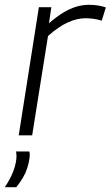

<svg xmlns="http://www.w3.org/2000/svg" viewBox="-52 -564 461 800"><path d="M162 -534 152 -467Q183 -494 211 -511Q239 -528 265.5 -536Q292 -544 318 -544Q339 -544 357.5 -541Q376 -538 389 -533L372 -478Q356 -483 338.5 -485.5Q321 -488 304 -488Q270 -488 231.5 -471Q193 -454 148 -414L82 0H26L110 -534ZM15 67H70Q72 74 72 81Q72 88 71 95Q68 117 61 138Q54 159 42.5 178Q31 197 16 216H-32Q-11 185 1 155.5Q13 126 16 99Q17 89 16.5 81Q16 73 15 67Z"/></svg>

Font: Georama ExtraCondensed Thin Light
Style: Italic
Weight: 300
Italic angle: -9°
Version: Version 1.001